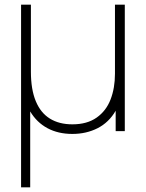

<svg xmlns="http://www.w3.org/2000/svg" viewBox="-20 -560 623 820"><path d="M70 240V-540H112V-254Q112 -178 132.8 -128Q153.5 -78 193 -53.5Q232.5 -29 289 -29Q352 -29 392.8 -57.8Q433.5 -86.5 452.2 -135.2Q471 -184 471 -245V-540H513V0H474V-87Q445 -37 396.8 -12.5Q348.5 12 289 12Q228.5 12 182.8 -12.5Q137 -37 109 -84V240Z"/></svg>

Font: Manrope
Style: Regular
Weight: 400
Designer: Mikhail Sharanda
Foundry: Mikhail Sharanda
Version: Version 4.503